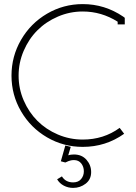

<svg xmlns="http://www.w3.org/2000/svg" viewBox="-20 -708 665 937"><path d="M298.8 85 276.9 79.1 298.8 2 325.2 8.8 313 49.8Q324.7 45.9 340.8 45.9Q379.4 45.9 402.1 71.8Q424.8 97.7 424.8 131.8Q424.8 168 397.9 188.5Q371.1 209 336.9 209Q312.5 209 291.5 198Q270.5 187 258.8 167L282.2 152.8Q300.3 182.1 336.9 182.1Q362.3 182.1 375.7 166Q389.2 149.9 389.2 127.9Q389.2 106 376.5 89.6Q363.8 73.2 340.8 73.2Q336.4 73.2 332.5 73.7Q328.6 74.2 326.2 74.7Q323.7 75.2 319.1 76.7Q314.5 78.1 313.2 78.6Q312 79.1 306.2 81.8Q300.3 84.5 298.8 85ZM554.2 -602.1Q475.1 -651.9 383.8 -651.9Q320.3 -651.9 262.5 -627Q204.6 -602.1 162.6 -560.1Q120.6 -518.1 95.7 -460.2Q70.8 -402.3 70.8 -338.9Q70.8 -275.4 95.7 -217.8Q120.6 -160.2 162.6 -118.2Q204.6 -76.2 262.5 -51.5Q320.3 -26.9 383.8 -26.9Q485.8 -26.9 564 -84L585.9 -55.2Q496.1 8.8 383.8 8.8Q289.6 8.8 209.5 -37.8Q129.4 -84.5 82.8 -164.6Q36.1 -244.6 36.1 -338.9Q36.1 -433.1 82.8 -513.7Q129.4 -594.2 209.5 -641.1Q289.6 -688 383.8 -688Q491.2 -688 581.1 -627L588.9 -621.1V-588.9H554.2Z"/></svg>

Font: RawengulkPcs
Style: Regular
Weight: 400
Version: Version 0.92